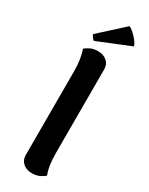

<svg xmlns="http://www.w3.org/2000/svg" viewBox="-237 -946 775 1001"><g transform="rotate(30 150.5 -445.5)"><path d="M85 -53V-555Q85 -631 66 -681Q77 -692 96.5 -701Q116 -710 141 -710Q174 -710 195 -692Q216 -674 216 -643V-141Q216 -62 235 -15Q224 -4 204.5 5Q185 14 160 14Q127 14 106 -4Q85 -22 85 -53ZM95 -745Q89 -748 81.5 -759Q74 -770 74 -774L218 -905Q236 -897 259.5 -872Q283 -847 291 -825Z"/></g></svg>

Font: Arima Madurai Black
Style: Regular
Weight: 900
Designer: Joana Correia and Natanael Gama
Foundry: NDISCOVER
Version: Version 1.020